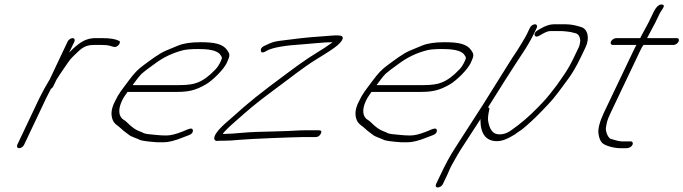

<svg xmlns="http://www.w3.org/2000/svg" viewBox="-20 -651 3011 846"><path d="M278 -468 199.5 -302C182.6 -274 166.5 -245 152.3 -216L56.1 -13C52.6 -5 56.4 2 64.4 2C72.4 2 82.6 -5 86.1 -13L182.3 -216C188.4 -229 195.2 -241 200.7 -252L203.9 -259C208.8 -262 211.8 -265 214.4 -270L228.9 -300C236.6 -312 246.7 -328 261.3 -349C278.9 -373 285.4 -387 303.7 -404C332 -430 347.2 -453 393.2 -453H427.2C443.2 -453 456.9 -452 468.6 -448C480.4 -444 487.1 -443 491.7 -445C506.6 -451 514.6 -470 502.2 -472C488.5 -479 464.7 -483 430.7 -483H400.7C373.7 -483 350.2 -475 326.5 -457C306.8 -442 300.5 -435 284.5 -419L308 -468C311.5 -476 307.7 -483 299.7 -483C291.7 -483 281.5 -476 278 -468Z M564.3 -276C578 -294 589.3 -311 604.1 -326C611.3 -333 631 -348 664.6 -372C699.8 -398 740.2 -418 788 -430C800.9 -433 822.5 -435 853.5 -435C892.5 -435 936.3 -431 950.6 -410C959.5 -397 960.8 -398 949.3 -374C944.1 -364 937.9 -354 929.1 -345C901.9 -316 875.9 -297 852.1 -288C834.5 -280 807.3 -276 770.3 -276ZM541.8 -246H755.8C806.8 -246 839.4 -251 888.5 -280C914.3 -295 964.1 -342 979.3 -374C995 -408 993.3 -412 981 -430C961.8 -458 924 -465 863 -465C821 -465 788.4 -460 764.3 -450C747.1 -443 728.5 -435 711.3 -428C680.2 -415 641.7 -385 615.7 -366C585.8 -344 572.3 -330 544.3 -292C516 -253 505.1 -244 483.9 -199C469.8 -170 467.5 -144 477.3 -121C484.6 -103 502.4 -96 515.2 -83C525.1 -73 536.9 -66 548 -57C558.2 -48 585 -41 597.8 -34C604.8 -31 630.5 -27 674.6 -24H699.6C722.6 -24 750.8 -31 787.5 -46L813.7 -56C825.3 -61 830.2 -67 830 -76C828.8 -91 813.6 -84 785.8 -72C756 -60 732.1 -54 712.1 -54C682.1 -54 655.3 -58 633 -60C611.6 -62 613.9 -66 591.4 -74C578 -79 561.5 -90 542.5 -109C537 -114 532.6 -119 526.6 -122C502 -136 499.1 -168 517.4 -207C526.5 -226 533.7 -233 541.8 -246Z M1393.6 -62C1398.8 -72 1395.3 -77 1385.3 -77H1328.3C1285.3 -77 1281.4 -74 1192.8 -72C1129.4 -71 1081.8 -69 1048.9 -66C1015.9 -63 989.3 -61 970.3 -61H961.3C968.4 -71 984.8 -88 1012.4 -112C1080.4 -172 1101.4 -191 1181 -250L1247.9 -300C1303.1 -342 1345.9 -373 1377.9 -392C1422.5 -419 1452.8 -439 1466.6 -451C1492.9 -474 1502.5 -495 1468.5 -495C1459.5 -495 1450.5 -495 1440.2 -494C1368.6 -489 1327.7 -486 1251.5 -476C1189 -468 1188.6 -470 1142.6 -448C1131.8 -442 1127.5 -435 1129.7 -426C1131.8 -417 1141.2 -418 1158.6 -429C1183.8 -442 1236.6 -451 1317.2 -456C1361.1 -459 1404 -465 1446 -465C1424 -449 1401.2 -434 1376.5 -419C1328.3 -390 1279.9 -354 1234.2 -320L1167.4 -270C1121.3 -235 1085.1 -206 1057.5 -182L1020.1 -149C1008.9 -139 998.1 -130 988.3 -121C944.6 -84 923 -57 924 -41C924.1 -35 927.8 -31 934.5 -30C940.8 -31 951.8 -31 967.8 -31C983.8 -31 1007.1 -32 1036.1 -35C1076.3 -39 1279.9 -47 1313.9 -47H1370.9C1380.9 -47 1388.4 -52 1393.6 -62Z M1639.3 -276C1653 -294 1664.3 -311 1679.1 -326C1686.3 -333 1706 -348 1739.6 -372C1774.8 -398 1815.2 -418 1863 -430C1875.9 -433 1897.5 -435 1928.5 -435C1967.5 -435 2011.3 -431 2025.6 -410C2034.5 -397 2035.8 -398 2024.3 -374C2019.1 -364 2012.9 -354 2004.1 -345C1976.9 -316 1950.9 -297 1927.1 -288C1909.5 -280 1882.3 -276 1845.3 -276ZM1616.8 -246H1830.8C1881.8 -246 1914.4 -251 1963.5 -280C1989.3 -295 2039.1 -342 2054.3 -374C2070 -408 2068.3 -412 2056 -430C2036.8 -458 1999 -465 1938 -465C1896 -465 1863.4 -460 1839.3 -450C1822.1 -443 1803.5 -435 1786.3 -428C1755.2 -415 1716.7 -385 1690.7 -366C1660.8 -344 1647.3 -330 1619.3 -292C1591 -253 1580.1 -244 1558.9 -199C1544.8 -170 1542.5 -144 1552.3 -121C1559.6 -103 1577.4 -96 1590.2 -83C1600.1 -73 1611.9 -66 1623 -57C1633.2 -48 1660 -41 1672.8 -34C1679.8 -31 1705.5 -27 1749.6 -24H1774.6C1797.6 -24 1825.8 -31 1862.5 -46L1888.7 -56C1900.3 -61 1905.2 -67 1905 -76C1903.8 -91 1888.6 -84 1860.8 -72C1831 -60 1807.1 -54 1787.1 -54C1757.1 -54 1730.3 -58 1708 -60C1686.6 -62 1688.9 -66 1666.4 -74C1653 -79 1636.5 -90 1617.5 -109C1612 -114 1607.6 -119 1601.6 -122C1577 -136 1574.1 -168 1592.4 -207C1601.5 -226 1608.7 -233 1616.8 -246Z M2315.3 -529 2300.8 -499C2297.9 -493 2293.7 -486 2289.1 -478C2277.1 -459 2271.3 -447 2258 -427C2228.4 -384 2212.2 -355 2176.5 -299C2137.3 -238 2120.8 -208 2086.3 -156C2061.6 -119 2012.6 -40 1987.9 -3C1958.7 42 1942.9 73 1919.1 123L1901.4 160C1897.6 169 1900.7 175 1908.7 175C1916.7 175 1927.6 169 1931.4 160L1949.1 123C1957.5 106 1962.2 91 1971.3 75C1989.7 42 2001.7 20 2028.3 -20C2055 -60 2074.1 -92 2098.5 -128C2098.2 -127 2097.5 -125 2096.9 -123C2097 -60 2122.2 -29 2170.2 -29C2192.2 -29 2217.3 -39 2247.3 -58C2259.2 -67 2270.4 -74 2280.6 -81C2311.5 -106 2341.7 -135 2371.5 -166C2413.4 -210 2417 -212 2478.9 -297C2499.1 -323 2520.5 -359 2542.1 -405L2559.8 -442C2579.7 -483 2569.7 -524 2540.2 -532L2522.8 -537C2508.1 -541 2490 -544 2471 -544H2420C2404 -544 2384.1 -538 2362 -525L2348.5 -517C2326.7 -505 2334.1 -481 2354.9 -493L2370.7 -502C2385.3 -510 2395.5 -514 2403.5 -514H2455.5C2466.5 -514 2476.9 -512 2486.6 -511C2497.3 -510 2509 -506 2517.4 -504C2530.4 -501 2536.3 -485 2536.9 -471L2534.8 -458C2534.2 -453 2532.3 -447 2529.8 -442L2512.1 -405C2481.5 -340 2462.5 -318 2432.9 -275C2383.7 -211 2384.7 -214 2350.3 -178C2311.6 -138 2271.9 -104 2229.7 -75C2214.2 -64 2197.7 -59 2182.7 -59C2177.7 -59 2174.7 -59 2171 -60C2150.9 -63 2136.9 -82 2131 -117C2129.2 -127 2130.2 -143 2135.5 -166C2137.7 -173 2136 -177 2130.3 -178C2155.2 -219 2250.7 -369 2280.9 -414C2292.3 -431 2300.4 -444 2304.9 -452C2313.7 -467 2324 -484 2330.8 -499L2345.3 -529C2348.8 -537 2345 -544 2337 -544C2329 -544 2318.8 -537 2315.3 -529Z M2767.1 -13C2770.6 -21 2766.9 -28 2758.9 -28H2747.9H2720.9C2709.9 -28 2693.1 -32 2671.3 -39C2658.6 -43 2647.4 -74 2649.8 -88C2653.8 -110 2652.7 -116 2670.7 -154L2799.1 -424C2805.8 -439 2812 -449 2815.2 -453H2948.2C2956.2 -453 2966.4 -460 2970 -468C2973.5 -476 2970.7 -483 2962.7 -483H2830.7C2832 -484 2832.3 -485 2832.7 -486L2867.2 -551L2887.5 -593C2893.6 -606 2916.6 -628 2897.5 -631C2884.1 -633 2870.3 -621 2857.5 -593L2837.2 -551L2803.3 -488C2802.3 -485 2802 -484 2800.7 -483H2694.7C2686.7 -483 2675.5 -476 2672 -468C2668.4 -460 2672.2 -453 2680.2 -453H2785.2C2783.9 -452 2782.6 -451 2782.3 -450L2765.2 -415L2640.7 -154C2622 -114 2614.2 -83 2616.9 -63C2619.6 -43 2625.2 -29 2633.6 -21C2645.8 -9 2685.4 2 2713.4 2H2739.4C2751.4 2 2761.9 -3 2767.1 -13Z"/></svg>

Font: MewTooHand
Style: UltIta
Weight: 400
Designer: Mew Too, Robert Jablonski
Version: Version 0.77